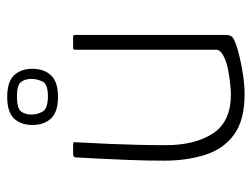

<svg xmlns="http://www.w3.org/2000/svg" viewBox="-103 -592 699 533"><g transform="rotate(-90 246.5 -325.5)"><path d="M252 4Q179 4 139 -25.5Q99 -55 83 -106Q67 -157 67 -219Q67 -270 69 -319Q71 -368 73 -407Q75 -446 76 -465Q77 -470 79.5 -471Q82 -472 87 -472H110Q116 -472 117.5 -471Q119 -470 118 -464Q118 -456 116.5 -431Q115 -406 113.5 -370.5Q112 -335 111 -294.5Q110 -254 110 -215Q110 -134 142.5 -84Q175 -34 251 -34Q260 -34 280.5 -36Q301 -38 322.5 -42.5Q344 -47 359.5 -55.5Q375 -64 375 -75V-467Q375 -469 376 -470.5Q377 -472 378 -472H411Q413 -472 414.5 -471Q416 -470 416 -467V-48Q416 -36 410.5 -30.5Q405 -25 387 -19Q380 -16 357.5 -10.5Q335 -5 306 -0.5Q277 4 252 4ZM322 -585Q322 -553 304 -533.5Q286 -514 244 -514Q202 -514 184 -533.5Q166 -553 166 -585Q166 -617 184 -636Q202 -655 244 -655Q286 -655 304 -636Q322 -617 322 -585ZM294 -588Q294 -605 285.5 -616.5Q277 -628 246 -628Q212 -628 203.5 -616.5Q195 -605 195 -588Q195 -572 203 -557Q211 -542 246 -542Q280 -542 287 -557.5Q294 -573 294 -588Z"/></g></svg>

Font: Glory ExtraLight
Style: Regular
Weight: 250
Version: Version 1.011